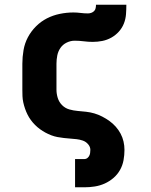

<svg xmlns="http://www.w3.org/2000/svg" viewBox="-20 -591 640 816"><path d="M299 205V85H339Q346 85 351 81Q356 77 359 71.5Q362 66 363 59.5Q364 53 364 46Q364 33 354.5 22Q345 11 332 6.5Q319 2 305.5 0.5Q292 -1 278.5 -2Q265 -3 251.5 -4.5Q238 -6 224.5 -8.5Q211 -11 198 -16Q185 -21 173 -27.5Q161 -34 150 -42Q139 -50 129 -60Q119 -70 111 -81Q103 -92 97 -104Q91 -116 86.5 -129Q82 -142 79 -155.5Q76 -169 75.5 -182.5Q75 -196 75 -210V-320Q75 -349 80 -378Q85 -407 98.5 -432.5Q112 -458 133 -479Q154 -500 179.5 -513Q205 -526 234 -532Q263 -538 292 -538Q307 -538 322.5 -536Q338 -534 354 -534Q361 -534 368 -536.5Q375 -539 380 -544Q385 -549 386.5 -556.5Q388 -564 388 -571H517Q517 -551 515.5 -530.5Q514 -510 506.5 -491Q499 -472 485 -456.5Q471 -441 453 -431Q435 -421 415 -417Q395 -413 374 -413Q355 -413 336 -415.5Q317 -418 297 -418Q280 -418 263.5 -410Q247 -402 237 -387.5Q227 -373 223.5 -355.5Q220 -338 220 -320V-210Q220 -192 225.5 -174.5Q231 -157 244 -144Q257 -131 274.5 -126Q292 -121 310 -119.5Q328 -118 346 -116Q364 -114 381 -109Q398 -104 414.5 -95.5Q431 -87 445.5 -76.5Q460 -66 472 -52.5Q484 -39 492.5 -23Q501 -7 505 10.5Q509 28 509 46Q509 68 505 90Q501 112 490 131.5Q479 151 462 165.5Q445 180 425 189Q405 198 383 201.5Q361 205 339 205Z"/></svg>

Font: Iosevka Curly Slab HvEx
Style: Regular
Weight: 900
Width: 7
Monospace: yes
Designer: Belleve Invis
Foundry: Belleve Invis
Version: Version 11.1.0; ttfautohint (v1.8.3)